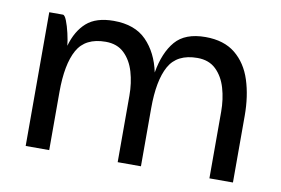

<svg xmlns="http://www.w3.org/2000/svg" viewBox="-61 -608 1033 707"><g transform="rotate(10 456.0 -255.0)"><path d="M72 0V-500H123Q130 -500 137.5 -481Q145 -462 151 -436Q157 -410 159 -390Q175 -447 210.5 -478.5Q246 -510 312 -510Q391 -510 434.5 -465.5Q478 -421 493 -349Q506 -425 542.5 -467.5Q579 -510 655 -510Q724 -510 766.5 -475.5Q809 -441 828 -382Q847 -323 847 -249V0H759V-249Q759 -296 747 -337Q735 -378 708.5 -403.5Q682 -429 639 -429Q563 -429 533 -375Q503 -321 503 -217V0H416V-249Q416 -296 404 -337Q392 -378 365.5 -403.5Q339 -429 296 -429Q220 -429 190 -375Q160 -321 160 -217V0Z"/></g></svg>

Font: Haskoy Medium
Style: Regular
Weight: 500
Designer: Ertekin Erdin
Foundry: Ertekin Erdin
Version: Version 1.500; ttfautohint (v1.8.3)